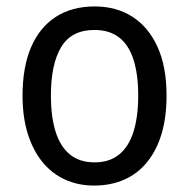

<svg xmlns="http://www.w3.org/2000/svg" viewBox="-20 -566 586 596"><path d="M497 -269Q497 -203 482 -152Q467 -101 438 -64.5Q409 -28 367 -9Q325 10 272 10Q222 10 181 -9Q140 -28 111 -64Q82 -100 66 -151.5Q50 -203 50 -269Q50 -358 76.5 -419.5Q103 -481 153 -513.5Q203 -546 274 -546Q341 -546 391 -514Q441 -482 469 -420.5Q497 -359 497 -269ZM138 -269Q138 -204 152.5 -157.5Q167 -111 197 -86.5Q227 -62 274 -62Q320 -62 350 -86.5Q380 -111 394.5 -157.5Q409 -204 409 -269Q409 -335 394.5 -380.5Q380 -426 350 -449.5Q320 -473 273 -473Q202 -473 170 -420Q138 -367 138 -269Z"/></svg>

Font: Noto Sans Hebrew SemiCondensed
Style: Regular
Weight: 400
Width: 4
Designer: Monotype Design Team
Foundry: Monotype Imaging Inc.
Version: Version 2.003